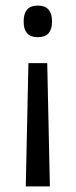

<svg xmlns="http://www.w3.org/2000/svg" viewBox="-20 -518 272 689"><path d="M149.5 -291.5 159 151H72.5L82 -291.5ZM115.5 -498Q141.5 -498 154 -483.8Q166.5 -469.5 166.5 -443.5V-438.5Q166.5 -412.5 154 -398.5Q141.5 -384.5 115.5 -384.5Q90 -384.5 77.5 -398.5Q65 -412.5 65 -438.5V-443.5Q65 -469.5 77.5 -483.8Q90 -498 115.5 -498Z"/></svg>

Font: Anek Gujarati
Style: Regular
Weight: 400
Designer: Mrunmayee Ghaisas (Gujarati), Yesha Goshar (Latin)
Foundry: Ek Type
Version: Version 1.003